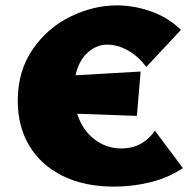

<svg xmlns="http://www.w3.org/2000/svg" viewBox="-20 -686 709 714"><path d="M660 -61Q609 -26 542 -9Q475 8 404 8Q294 8 213 -32Q132 -72 89 -144Q46 -216 46 -311Q46 -422 101.5 -502.5Q157 -583 242.5 -624.5Q328 -666 415 -666Q477 -666 540.5 -644Q604 -622 653 -575L524 -437Q492 -479 454 -499.5Q416 -520 379 -520Q339 -520 306 -490.5Q273 -461 261 -406L503 -420L489 -255L267 -263Q286 -203 330.5 -168.5Q375 -134 431 -134Q474 -134 505.5 -152.5Q537 -171 556 -200Z"/></svg>

Font: Ysabeau Heavy
Style: Regular
Weight: 800
Designer: Christian Thalmann (Catharsis Fonts)
Version: Version 0.003